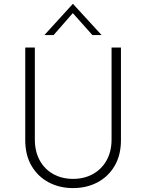

<svg xmlns="http://www.w3.org/2000/svg" viewBox="-20 -953 747 981"><path d="M353 -39Q410 -39 454.5 -63.5Q499 -88 524.5 -133.5Q550 -179 550 -240V-710H598V-237Q598 -161 566 -106Q534 -51 478.5 -21.5Q423 8 353 8Q284 8 228.5 -21.5Q173 -51 141 -106Q109 -161 109 -237V-710H158V-240Q158 -179 183 -133.5Q208 -88 252.5 -63.5Q297 -39 353 -39ZM452 -774 352 -886 254 -774H207L352 -933H353L499 -774Z"/></svg>

Font: Josefin Sans Light
Style: Regular
Weight: 300
Designer: Santiago Orozco
Foundry: Typemade
Version: Version 2.000